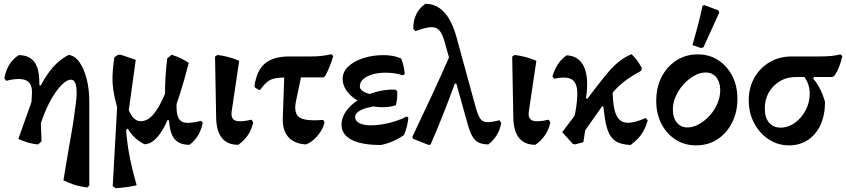

<svg xmlns="http://www.w3.org/2000/svg" viewBox="-20 -758 4482 1017"><path d="M443 235Q407 231 376.5 221.5Q346 212 316 197Q327 131 337 71Q347 11 356.5 -41.5Q366 -94 372 -137.5Q378 -181 382 -213Q386 -245 386 -263Q386 -301 378.5 -318.5Q371 -336 356 -336Q336 -336 311 -312.5Q286 -289 261 -248.5Q236 -208 215 -156Q194 -104 180 -48L182 7Q155 5 129.5 -2.5Q104 -10 77 -22L179 -308L196 -305Q226 -363 261.5 -403Q297 -443 343 -467Q375 -464 399.5 -430.5Q424 -397 438.5 -342Q453 -287 453 -218V224ZM182 7 137 -24 149 -260Q153 -316 119 -332Q85 -348 13 -330L3 -343Q10 -383 28.5 -414Q47 -445 79 -466Q132 -466 159.5 -433Q187 -400 188 -331L200 -9Z M745 6Q689 -22 657 -76L609 -51L653 -196Q669 -153 686 -134.5Q703 -116 725 -116Q763 -116 794 -154Q825 -192 854 -261Q854 -316 857.5 -363.5Q861 -411 866 -449L889 -468Q915 -460 937 -449.5Q959 -439 980 -425Q955 -328 930.5 -252Q906 -176 881 -117L868 -123Q848 -78 827.5 -49.5Q807 -21 786.5 -7.5Q766 6 745 6ZM593 239 577 228 605 -272 614 -143Q594 -208 584.5 -256.5Q575 -305 576 -351.5Q577 -398 586 -455L606 -468H620L699 -441L648 -72Q653 3 667.5 75.5Q682 148 704 223Q681 229 651.5 233Q622 237 593 239ZM984 9Q930 9 904.5 -21.5Q879 -52 875 -124L870 -249L917 -278L915 -200Q914 -156 925.5 -133Q937 -110 965.5 -107.5Q994 -105 1045 -118L1054 -108Q1047 -72 1030 -42.5Q1013 -13 984 9Z M1242 9Q1128 9 1125 -134L1119 -458L1132 -467Q1163 -463 1191 -455.5Q1219 -448 1247 -436L1207 -167Q1202 -129 1226.5 -119.5Q1251 -110 1313 -124L1321 -109Q1305 -35 1242 9Z M1600 7Q1537 3 1506 -33.5Q1475 -70 1478 -137L1488 -419H1589L1547 -218Q1539 -177 1550.5 -154Q1562 -131 1597 -124.5Q1632 -118 1692 -123L1699 -111Q1695 -88 1679.5 -63Q1664 -38 1642.5 -19Q1621 0 1600 7ZM1351 -282 1330 -295 1328 -302Q1339 -384 1383 -421.5Q1427 -459 1512 -459H1627Q1688 -459 1735 -471L1745 -461Q1737 -432 1726.5 -406.5Q1716 -381 1703 -356L1693 -348H1509Q1465 -348 1439.5 -343.5Q1414 -339 1396.5 -325Q1379 -311 1358 -282Z M1997 10Q1894 10 1841.5 -18Q1789 -46 1789 -98Q1789 -128 1805 -156Q1821 -184 1849.5 -208Q1878 -232 1914.5 -249.5Q1951 -267 1992 -276Q2033 -285 2075 -283L2084 -275Q2085 -257 2083.5 -238.5Q2082 -220 2077 -201Q2033 -202 1994 -198.5Q1955 -195 1925 -187Q1895 -179 1878 -166.5Q1861 -154 1861 -138Q1861 -117 1884 -105.5Q1907 -94 1944 -94Q1973 -94 2006 -99.5Q2039 -105 2072.5 -115.5Q2106 -126 2134 -141L2143 -135Q2141 -112 2135.5 -89.5Q2130 -67 2120 -43Q2093 -24 2061.5 -10Q2030 4 1997 10ZM2006 -190Q1966 -190 1928 -202Q1890 -214 1860 -234.5Q1830 -255 1812.5 -282.5Q1795 -310 1795 -340Q1795 -377 1824 -405Q1853 -433 1902.5 -449.5Q1952 -466 2011 -466Q2036 -466 2059.5 -462Q2083 -458 2105 -448Q2113 -428 2117.5 -408Q2122 -388 2124 -366L2114 -359Q2073 -373 2021 -373Q1984 -373 1953 -364Q1922 -355 1904 -339Q1886 -323 1886 -301Q1886 -280 1917 -267Q1948 -254 2003 -252L2077 -201Q2060 -195 2042.5 -192.5Q2025 -190 2006 -190Z M2567 7Q2521 7 2497.5 -15.5Q2474 -38 2458 -98L2335 -537Q2323 -580 2306.5 -598Q2290 -616 2261 -614Q2232 -612 2180 -593L2169 -606Q2169 -693 2233 -738Q2291 -738 2332.5 -693.5Q2374 -649 2398 -561L2501 -185Q2512 -147 2524 -129.5Q2536 -112 2559 -111Q2582 -110 2625 -121L2635 -107Q2629 -71 2611 -42Q2593 -13 2567 7ZM2251 10 2168 -23 2164 -33Q2224 -159 2273.5 -265.5Q2323 -372 2365 -469L2430 -315H2389Q2355 -221 2323 -141.5Q2291 -62 2261 7Z M2816 9Q2702 9 2699 -134L2693 -458L2706 -467Q2737 -463 2765 -455.5Q2793 -448 2821 -436L2781 -167Q2776 -129 2800.5 -119.5Q2825 -110 2887 -124L2895 -109Q2879 -35 2816 9Z M3027 7 3014 4 2958 -58 3127 -282Q3174 -344 3206 -380.5Q3238 -417 3266 -437.5Q3294 -458 3325 -471Q3343 -454 3356 -436Q3369 -418 3380 -397L3376 -383Q3336 -362 3303 -338.5Q3270 -315 3241.5 -285.5Q3213 -256 3187 -220ZM3026 7 2998 -34Q3019 -115 3028.5 -169Q3038 -223 3038 -262Q3038 -318 3010 -336.5Q2982 -355 2916 -341L2906 -352Q2916 -388 2934.5 -416.5Q2953 -445 2981 -465Q3047 -462 3073.5 -404Q3100 -346 3084 -237L3105 -229L3070 -5ZM3320 10Q3282 8 3257 -2Q3232 -12 3216 -34.5Q3200 -57 3191 -95.5Q3182 -134 3176 -193L3167 -198L3225 -291Q3225 -224 3233.5 -183Q3242 -142 3262 -123.5Q3282 -105 3316 -108Q3350 -111 3400 -133L3411 -120Q3402 -89 3389.5 -66Q3377 -43 3360 -25Q3343 -7 3320 10Z M3667 12Q3606 12 3558.5 -18.5Q3511 -49 3483.5 -102Q3456 -155 3456 -224Q3456 -295 3484.5 -350.5Q3513 -406 3563 -438Q3613 -470 3676 -470Q3737 -470 3784 -439.5Q3831 -409 3858.5 -356.5Q3886 -304 3886 -234Q3886 -164 3857.5 -108Q3829 -52 3780 -20Q3731 12 3667 12ZM3621 -83Q3652 -83 3683 -100.5Q3714 -118 3739.5 -146Q3765 -174 3780 -209.5Q3795 -245 3795 -280Q3795 -322 3774.5 -348Q3754 -374 3718 -374Q3688 -374 3657.5 -357Q3627 -340 3601 -311.5Q3575 -283 3559.5 -248Q3544 -213 3544 -178Q3544 -135 3565 -109Q3586 -83 3621 -83ZM3692 -504 3648 -519Q3663 -571 3676.5 -622.5Q3690 -674 3701 -727L3711 -731L3785 -703L3790 -692L3706 -507Z M4159 12Q4100 12 4051.5 -20Q4003 -52 3974.5 -106Q3946 -160 3946 -227Q3946 -294 3976 -346.5Q4006 -399 4057 -429Q4108 -459 4174 -459H4316Q4356 -459 4382.5 -461.5Q4409 -464 4431 -470L4442 -461Q4434 -428 4424.5 -403.5Q4415 -379 4401 -358L4390 -350H4199Q4151 -351 4113 -329Q4075 -307 4053 -269.5Q4031 -232 4031 -184Q4031 -135 4053.5 -108.5Q4076 -82 4115 -82Q4155 -82 4190 -107Q4225 -132 4247 -173.5Q4269 -215 4269 -264Q4269 -297 4255 -326.5Q4241 -356 4217 -371L4308 -376L4287 -342Q4309 -317 4324.5 -285.5Q4340 -254 4350 -218Q4350 -149 4326.5 -97.5Q4303 -46 4260 -17Q4217 12 4159 12Z"/></svg>

Font: Alegreya SemiBold
Style: Regular
Weight: 600
Designer: Juan Pablo del Peral
Foundry: Huerta Tipografica
Version: Version 2.009